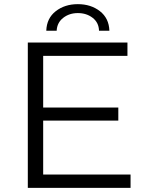

<svg xmlns="http://www.w3.org/2000/svg" viewBox="-20 -905 709 925"><path d="M188 -64H609V0H114V-700H594V-636H188V-387H550V-324H188ZM203 -757Q205 -817 248.5 -851Q292 -885 355 -885Q418 -885 461.5 -851Q505 -817 507 -757H457Q456 -796 426.5 -819Q397 -842 355 -842Q314 -842 284.5 -819Q255 -796 253 -757Z"/></svg>

Font: Modern
Style: Small
Weight: 400
Designer: Julieta Ulanovsky
Foundry: Julieta Ulanovsky
Version: Version 8.000